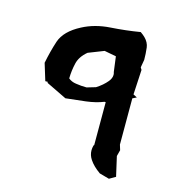

<svg xmlns="http://www.w3.org/2000/svg" viewBox="-90 -521 682 729"><g transform="rotate(15 251.5 -156.5)"><path d="M310.5 41Q310.5 32.7 313 22L315.4 19V-149.4H310.1Q281.2 -137.7 242.2 -132.8Q203.1 -127.9 163.6 -124L83 -163.1V-167H73.2L52.7 -233.9Q62 -281.2 75.7 -322.8Q90.8 -367.2 150.9 -398.4Q199.2 -423.8 259.3 -427.7Q319.3 -431.6 375 -440.9Q386.2 -433.1 393.1 -426.3Q409.7 -409.7 412.1 -390.1Q415 -365.7 415 -342.8V-342.3L409.7 -311.5L415 -302.7L409.7 -205.1L424.8 -197.3L409.2 -189.5V-7.8L415.5 12.7L409.2 37.1L426.8 114.3L402.3 128.4L363.8 117.7Q335.9 98.1 321.8 76.7Q310.5 60.1 310.5 41ZM317.4 -257.3Q317.4 -262.2 315.4 -268.1L307.6 -327.6L261.2 -336.4L200.2 -312.5Q171.9 -289.1 165.5 -260.3Q158.7 -231.4 158.2 -200.7Q170.4 -190.4 188 -188Q209 -184.6 230.5 -184.6L265.1 -194.8Q290 -210.4 306.6 -230.5Q317.4 -243.7 317.4 -257.3Z"/></g></svg>

Font: Bakudai
Style: Bold
Weight: 700
Version: Version 1.48